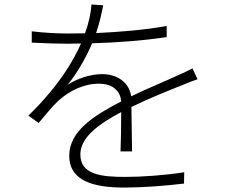

<svg xmlns="http://www.w3.org/2000/svg" viewBox="-20 -808 1040 865"><path d="M870 -451 847 -500C825 -488 807 -480 782 -469C723 -441 649 -412 571 -374C562 -437 508 -474 440 -474C391 -474 330 -456 285 -426C329 -481 368 -549 395 -613C505 -616 628 -625 731 -641V-691C632 -673 519 -664 413 -659C430 -709 438 -750 445 -784L392 -788C390 -751 380 -704 363 -658L288 -657C244 -657 178 -660 123 -667V-616C178 -613 240 -611 285 -611L345 -612C313 -540 251 -427 108 -287L154 -254C187 -293 216 -329 244 -355C294 -400 358 -431 426 -431C482 -431 522 -403 526 -351L524 -350C406 -289 292 -218 292 -107C292 10 406 37 541 37C623 37 728 29 809 19L810 -32C722 -18 618 -11 544 -11C437 -11 342 -21 342 -112C342 -189 424 -249 526 -303C526 -247 525 -169 523 -126H575L572 -326C656 -367 737 -399 800 -424C823 -434 848 -444 870 -451Z"/></svg>

Font: Noto Sans HK Light
Style: Regular
Weight: 300
Designer: Ryoko NISHIZUKA 西塚涼子 (kana, bopomofo & ideographs); Paul D. Hunt (Latin, Greek & Cyrillic); Sandoll Communications 산돌커뮤니
Foundry: Adobe
Version: Version 2.004;hotconv 1.0.118;makeotfexe 2.5.65603